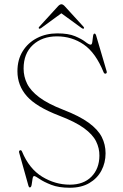

<svg xmlns="http://www.w3.org/2000/svg" viewBox="-20 -869 580 903"><path d="M308 14Q256 14 221 0.2Q186 -13.5 166.2 -27.2Q146.5 -41 140.5 -41Q135 -41 133 -27.8Q131 -14.5 129 -1Q127 12.5 120.5 12.5Q116 12.5 114 5.5L70 -151.5Q68 -160 74 -162Q80 -164.5 83.5 -156.5Q117 -75.5 178.2 -38Q239.5 -0.5 308.5 -0.5Q373 -0.5 410 -38Q447 -75.5 447.5 -136.5Q448 -171.5 432 -204Q416 -236.5 374.8 -266.5Q333.5 -296.5 258.5 -325Q150.5 -366.5 106.2 -416.8Q62 -467 62 -534Q62 -588.5 87 -628.5Q112 -668.5 154.5 -690.2Q197 -712 249.5 -712Q301.5 -712 333 -698.8Q364.5 -685.5 381.5 -672.2Q398.5 -659 406.5 -659Q412.5 -659 414.2 -672Q416 -685 417.5 -698Q419 -711 424.5 -711Q429 -711 431.5 -704L481.5 -534Q484 -525.5 478 -523Q471.5 -520.5 467.5 -528.5Q430 -621 374 -659.5Q318 -698 248 -698Q178.5 -698 134.8 -657.8Q91 -617.5 91 -546.5Q91 -509 107.5 -475.5Q124 -442 164.5 -411.5Q205 -381 277 -353Q353.5 -323.5 397 -291.8Q440.5 -260 458.5 -224.8Q476.5 -189.5 476.5 -148Q476.5 -103.5 457 -66.8Q437.5 -30 400 -8Q362.5 14 308 14ZM373.5 -734.5Q370 -732.5 364 -737L268.5 -806.5L173.5 -737Q167 -732.5 164 -734.5Q159.5 -737.5 165 -743.5L250 -836.5Q260.5 -849 269 -849Q277 -849 287.5 -836.5L372.5 -743.5Q377.5 -737.5 373.5 -734.5Z"/></svg>

Font: Fraunces 72pt Thin
Style: Regular
Weight: 100
Version: Version 1.000;[b76b70a41]